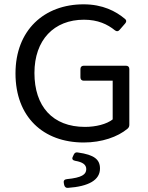

<svg xmlns="http://www.w3.org/2000/svg" viewBox="-20 -657 696 901"><path d="M52.7 -312.5C52.7 -108.4 182.6 11.7 373 11.7C458 11.7 532.2 -14.6 578.1 -52.7C585 -58.6 586.9 -64.5 586.9 -72.3V-333C586.9 -342.8 581.1 -348.6 571.3 -348.6H373C363.3 -348.6 357.4 -342.8 357.4 -333V-293.9C357.4 -284.2 363.3 -278.3 373 -278.3H508.8V-96.7C480.5 -74.2 429.7 -61.5 378.9 -61.5C226.6 -61.5 141.6 -158.2 141.6 -314.5C141.6 -469.7 233.4 -564.5 374 -564.5C439.5 -564.5 484.4 -543 519.5 -514.6C527.3 -508.8 534.2 -508.8 541 -516.6L567.4 -546.9C574.2 -554.7 574.2 -562.5 566.4 -568.4C523.4 -604.5 461.9 -636.7 372.1 -636.7C187.5 -636.7 52.7 -515.6 52.7 -312.5ZM279.3 201.2 281.2 210.9C283.2 219.7 289.1 225.6 298.8 224.6C395.5 217.8 449.2 188.5 449.2 133.8C449.2 91.8 422.9 69.3 345.7 58.6C336.9 56.6 330.1 59.6 326.2 68.4L321.3 79.1C316.4 88.9 321.3 95.7 333 97.7C367.2 103.5 384.8 115.2 384.8 136.7C384.8 162.1 363.3 176.8 293.9 183.6C282.2 184.6 277.3 191.4 279.3 201.2Z"/></svg>

Font: Ed Sans Neue
Style: Regular
Weight: 400
Designer: Stephen Hutchings
Version: Version 1.004;PS 001.004;hotconv 1.0.88;makeotf.lib2.5.64775